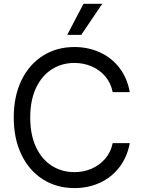

<svg xmlns="http://www.w3.org/2000/svg" viewBox="-20 -959 733 989"><path d="M363.3 -634.8Q298.8 -634.8 247.1 -602.1Q195.3 -569.3 165.5 -505.9Q135.7 -442.4 135.7 -353.5Q135.7 -264.6 165.5 -201.2Q195.3 -137.7 247.1 -105Q298.8 -72.3 363.3 -72.3Q410.2 -72.3 451.2 -89.8Q492.2 -107.4 521.5 -141.1Q550.8 -174.8 560.5 -221.7H648.4Q635.7 -151.4 595.7 -98.6Q555.7 -45.9 495.6 -18.1Q435.5 9.8 363.3 9.8Q272.5 9.8 201.7 -34.7Q130.9 -79.1 90.8 -161.6Q50.8 -244.1 50.8 -353.5Q50.8 -463.9 90.8 -545.9Q130.9 -627.9 201.7 -672.4Q272.5 -716.8 363.3 -716.8Q434.6 -716.8 495.1 -689Q555.7 -661.1 595.7 -608.9Q635.7 -556.6 648.4 -484.4H560.5Q550.8 -532.2 522 -565.9Q493.2 -599.6 451.7 -617.2Q410.2 -634.8 363.3 -634.8ZM410.2 -939.5H506.8L398.4 -779.3H326.2Z"/></svg>

Font: WEMIX Pretendard Variable
Style: Regular
Weight: 400
Designer: Base glyphs from Inter by Rasmus Andersson; Hangeul glyphs from Noto Sans CJK(Source Han Sans) by Jang Soo-young and Kan
Foundry: Kil Hyung-jin
Version: Version 1.000;Glyphs 3.2 (3208)